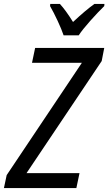

<svg xmlns="http://www.w3.org/2000/svg" viewBox="-46 -958 552 978"><path d="M-12 -66 371 -638H117L133 -714H485L472 -647L89 -76H359L343 0H-26ZM209 -927 210 -938H259Q288 -907 326 -846Q390 -906 435 -938H486L485 -927Q454 -897 413.5 -851.5Q373 -806 355 -778H278Q268 -808 247.5 -852Q227 -896 209 -927Z"/></svg>

Font: Noto Sans UI Narrow
Style: Italic
Weight: 400
Width: 4
Italic angle: -12°
Designer: Monotype Design Team
Foundry: Monotype Imaging Inc.
Version: Version 1.001